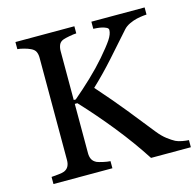

<svg xmlns="http://www.w3.org/2000/svg" viewBox="-102 -799 924 905"><g transform="rotate(-15 360.0 -346.5)"><path d="M720.2 0H525.9Q469.7 -86.9 401.1 -172.6Q332.5 -258.3 257.3 -338.9H244.6V-97.7Q244.6 -81.5 250.7 -68.8Q256.8 -56.2 272.9 -48.3Q280.8 -44.9 302 -40Q323.2 -35.2 337.4 -34.7V0H49.8V-34.7Q61 -35.6 82.5 -37.6Q104 -39.6 112.8 -43.5Q127.4 -49.8 134 -62.3Q140.6 -74.7 140.6 -92.3V-592.3Q140.6 -608.9 135 -621.1Q129.4 -633.3 112.8 -641.1Q99.6 -647.5 81.5 -652.3Q63.5 -657.2 49.8 -658.2V-692.9H337.4V-658.2Q323.7 -657.7 303.2 -653.8Q282.7 -649.9 272.9 -646.5Q256.3 -640.6 250.5 -627Q244.6 -613.3 244.6 -597.2V-357.9H254.4Q298.3 -395 340.8 -435.3Q383.3 -475.6 418 -515.6Q456.5 -560.1 474.4 -586.7Q492.2 -613.3 492.2 -633.8Q492.2 -641.1 483.2 -645.8Q474.1 -650.4 462.4 -653.3Q448.7 -656.2 438 -657Q427.2 -657.7 420.4 -658.2V-692.9H680.2V-658.2Q678.7 -658.2 673.8 -657.7Q668.9 -657.2 662.6 -656.7Q655.8 -656.2 648.9 -654.8Q642.1 -653.3 631.3 -651.4Q614.3 -647.5 595.9 -638.9Q577.6 -630.4 565.9 -617.7Q515.6 -560.5 460.9 -499.5Q406.2 -438.5 352.5 -388.2Q426.8 -304.2 475.3 -243.7Q523.9 -183.1 578.6 -114.3Q599.6 -87.9 620.6 -72Q641.6 -56.2 656.7 -48.3Q669.4 -42 688.5 -38.6Q707.5 -35.2 720.2 -34.7Z"/></g></svg>

Font: UniBurma_GGSerif
Style: Book
Weight: 400
Designer: Victor San Kho Lin (for Burmese only and related typography optimization with it)
Foundry: http://www.unimm.org
Version: 2.0